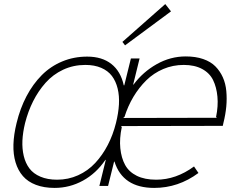

<svg xmlns="http://www.w3.org/2000/svg" viewBox="-20 -919 1172 949"><path d="M553.2 -311Q565.4 -359.9 567.9 -402.6Q570.3 -445.3 561.5 -481.4Q552.7 -517.6 533.2 -543.5Q513.7 -569.3 480.2 -583.7Q446.8 -598.1 401.9 -598.1Q342.8 -598.1 292.2 -574.5Q241.7 -550.8 205.3 -509.8Q168.9 -468.8 143.8 -418.7Q118.7 -368.7 104 -311Q92.8 -265.1 90.8 -224.6Q88.9 -184.1 97.4 -148.2Q106 -112.3 125.5 -86.4Q145 -60.5 179.9 -45.7Q214.8 -30.8 262.2 -30.8Q317.4 -30.8 366 -52.7Q414.6 -74.7 450.7 -113.5Q486.8 -152.3 512.7 -202.4Q538.6 -252.4 553.2 -311ZM588.9 -335.9 1051.8 -336.9 1047.9 -340.8Q1059.1 -394.5 1054.7 -441.4Q1050.3 -488.3 1033.2 -523.2Q1016.1 -558.1 979 -578.1Q941.9 -598.1 888.2 -598.1Q834.5 -598.1 786.9 -577.9Q739.3 -557.6 703.1 -522Q667 -486.3 639.6 -440.7Q612.3 -395 595.2 -340.8ZM669.9 -629.9 638.2 -501H640.1Q686.5 -563.5 754.4 -601.8Q822.3 -640.1 897.9 -640.1Q946.8 -640.1 984.1 -627.2Q1021.5 -614.3 1044.4 -591.1Q1067.4 -567.9 1081.3 -537.1Q1095.2 -506.3 1098.6 -468.8Q1102.1 -431.2 1098.4 -391.8Q1094.7 -352.5 1084 -310.1L1081.1 -296.9L578.1 -295.9L582 -291Q569.8 -233.9 574.7 -186Q579.6 -138.2 598.4 -103.8Q617.2 -69.3 656.2 -50Q695.3 -30.8 752 -30.8Q850.1 -30.8 939 -96.2L960.9 -64Q861.3 9.8 742.2 9.8Q586.9 9.8 545.9 -120.1H543.9L514.2 0H471.2L502.9 -128.9H501Q455.6 -62 389.9 -26.1Q324.2 9.8 250 9.8Q197.3 9.8 157.5 -5.4Q117.7 -20.5 93.3 -48.6Q68.8 -76.7 56.9 -116.5Q44.9 -156.2 46.4 -205.1Q47.9 -253.9 62 -311Q79.6 -383.8 111.1 -443.6Q142.6 -503.4 186.3 -547.4Q230 -591.3 287.4 -615.2Q344.7 -639.2 411.1 -639.2Q484.4 -639.2 530.5 -602.8Q576.7 -566.4 591.8 -497.1H594.2L627 -629.9ZM796.9 -898.9 825.2 -862.8 598.1 -694.8 585 -711.9Z"/></svg>

Font: Sinkin Sans 200 X Light Italic
Style: Regular
Weight: 200
Italic angle: -112°
Designer: Keith Bates
Foundry: K-Type
Version: Sinkin Sans (version 1.0)  by Keith Bates   •   © 2014   www